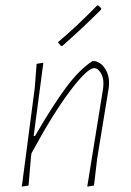

<svg xmlns="http://www.w3.org/2000/svg" viewBox="-20 -689 485 713"><path d="M385 -377 384 -364 341 -101 329 0 304 4 363 -361 364 -376Q365 -401 354 -418.5Q343 -436 330 -436Q304 -436 240 -351Q176 -266 97 -120L95 -106L86 0L61 4L109 -362L116 -452L141 -456L105 -184H110Q175 -296 224.5 -363Q274 -430 323 -462H334Q358 -455 372 -431.5Q386 -408 385 -377ZM346 -668 356 -658 355 -653Q286 -584 211 -518L206 -519L195 -532Q264 -590 341 -669Z"/></svg>

Font: Luna Sans Thin
Style: Italic
Weight: 250
Italic angle: -7°
Designer: Juan Pablo del Peral
Foundry: Huerta Tipografica
Version: Version 2.001; ttfautohint (v1.5)